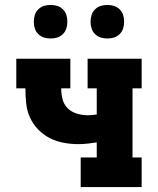

<svg xmlns="http://www.w3.org/2000/svg" viewBox="-20 -758 640 778"><path d="M307 0V-120H372V-181Q353 -178 334.5 -176Q316 -174 297 -174Q267 -174 237.5 -179.5Q208 -185 181.5 -198.5Q155 -212 134 -234Q113 -256 101 -283Q89 -310 86 -340Q83 -370 83 -400H46V-520H265V-400H228Q228 -378 233.5 -356Q239 -334 254.5 -319Q270 -304 292 -297.5Q314 -291 335 -291Q345 -291 354 -292Q363 -293 372 -294V-400H335V-520H554V-400H517V-120H554V0ZM415 -602Q401 -602 388 -606Q375 -610 365 -620Q355 -630 351 -643Q347 -656 347 -670Q347 -684 351 -697Q355 -710 365 -720Q375 -730 388 -734Q401 -738 415 -738Q429 -738 442 -734Q455 -730 465 -720Q475 -710 479 -697Q483 -684 483 -670Q483 -656 479 -643Q475 -630 465 -620Q455 -610 442 -606Q429 -602 415 -602ZM185 -602Q171 -602 158 -606Q145 -610 135 -620Q125 -630 121 -643Q117 -656 117 -670Q117 -684 121 -697Q125 -710 135 -720Q145 -730 158 -734Q171 -738 185 -738Q199 -738 212 -734Q225 -730 235 -720Q245 -710 249 -697Q253 -684 253 -670Q253 -656 249 -643Q245 -630 235 -620Q225 -610 212 -606Q199 -602 185 -602Z"/></svg>

Font: Iosevka Etoile Heavy
Style: Regular
Weight: 900
Designer: Belleve Invis
Foundry: Belleve Invis
Version: Version 22.1.2; ttfautohint (v1.8.4)